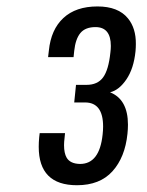

<svg xmlns="http://www.w3.org/2000/svg" viewBox="-20 -895 445 581"><path d="M212.9 -334.5Q97.2 -334.5 97.2 -450.7Q97.2 -464.4 98.6 -479.5L100.1 -492.2H176.8L175.3 -477.1Q173.8 -465.3 173.8 -455.6Q173.8 -431.6 181.6 -418Q192.4 -399.4 222.2 -398.9Q281.2 -398.9 290.5 -487.8Q292 -501 292 -512.2Q292 -585 237.3 -585H204.6L210 -638.2H241.7Q275.4 -638.2 292 -660.9Q308.6 -683.6 314 -735.8Q315.4 -746.6 315.4 -755.9Q315.4 -813 269 -813Q238.3 -813 223.4 -795.2Q208.5 -777.3 204.6 -741.2L202.6 -722.2H125.5L127.9 -742.2Q134.3 -805.7 171.9 -840.6Q209.5 -875.5 274.9 -875.5Q337.9 -875.5 367.2 -839.4Q391.6 -809.6 391.1 -761.7Q391.1 -751.5 390.1 -740.2Q384.8 -687.5 362.5 -654.8Q340.3 -622.1 313 -615.7Q367.2 -594.2 367.2 -517.6Q367.2 -504.4 365.7 -490.2Q358.4 -418.9 320.3 -376.7Q282.2 -334.5 212.9 -334.5Z"/></svg>

Font: Oswald
Style: Regular
Weight: 400
Designer: Vernon Adams
Foundry: Vernon Adams
Version: 3.0; ttfautohint (v0.94.23-7a4d-dirty) -l 8 -r 50 -G 200 -x 